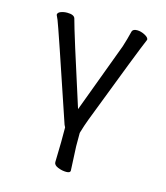

<svg xmlns="http://www.w3.org/2000/svg" viewBox="-101 -564 702 814"><g transform="rotate(15 250.0 -157.0)"><path d="M212 -9Q209 -14 207 -19Q74 -415 63 -441L54 -461Q54 -471 67 -476Q80 -481 95 -481Q125 -481 130 -466Q145 -408 245 -98L359 -404Q370 -438 379 -475Q383 -486 401 -486Q417 -486 434.5 -477Q452 -468 452 -458Q430 -408 299 -66Q288 -37 279 -6L278 -2V56L283 162Q283 172 265 172Q247 172 228.5 164.5Q210 157 210 144L212 55Z"/></g></svg>

Font: Moon Stars Kai T HW
Style: Regular
Weight: 400
Designer: GuiWonder
Version: Version 1.101